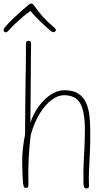

<svg xmlns="http://www.w3.org/2000/svg" viewBox="-47 -1049 605 1081"><path d="M99 -803Q99 -808 101.5 -813.5Q104 -819 114 -819Q122 -819 125 -814.5Q128 -810 128 -802Q127 -778 127 -738.5Q127 -699 126.5 -643.5Q126 -588 125.5 -516.5Q125 -445 124 -358Q143 -414 174.5 -455Q206 -496 242.5 -518.5Q279 -541 314 -541Q365 -541 394.5 -521.5Q424 -502 438 -469.5Q452 -437 456.5 -398Q461 -359 461 -320Q462 -232 458.5 -177Q455 -122 454 -85Q453 -64 453 -48Q453 -32 454 -5Q455 3 451.5 7.5Q448 12 440 12Q431 12 427.5 6Q424 0 423 -13Q422 -39 422.5 -77.5Q423 -116 425.5 -159.5Q428 -203 429.5 -243.5Q431 -284 431 -315Q431 -422 404.5 -467.5Q378 -513 313 -513Q279 -513 243.5 -486.5Q208 -460 177 -410Q146 -360 126 -289Q118 -222 114.5 -159.5Q111 -97 113 -13Q113 -1 110.5 4Q108 9 98 9Q91 9 88 3.5Q85 -2 83 -16Q80 -48 79.5 -77.5Q79 -107 78 -132Q77 -172 82 -214Q87 -256 94 -291Q95 -396 95.5 -471Q96 -546 97 -598.5Q98 -651 98.5 -687Q99 -723 99 -750.5Q99 -778 99 -803ZM5 -881Q-2 -872 -9.5 -868.5Q-17 -865 -23 -870Q-27 -875 -26.5 -882Q-26 -889 -19 -896Q-1 -917 22 -939.5Q45 -962 69 -983.5Q93 -1005 114 -1022Q117 -1025 121 -1027Q125 -1029 129 -1029Q134 -1029 137.5 -1026Q141 -1023 145 -1018Q170 -981 198.5 -950.5Q227 -920 255 -897Q266 -888 267.5 -882.5Q269 -877 264 -872Q259 -867 252 -868Q245 -869 236 -877Q205 -904 178 -930Q151 -956 125 -987Q107 -976 82.5 -955Q58 -934 36.5 -913.5Q15 -893 5 -881Z"/></svg>

Font: Playpen Sans Thin
Style: Regular
Weight: 250
Designer: Laura Meseguer, Veronika Burian, José Scaglione
Foundry: TypeTogether
Version: Version 1.001